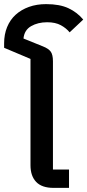

<svg xmlns="http://www.w3.org/2000/svg" viewBox="-46 -912 424 932"><path d="M214 0Q157 0 129.5 -29Q102 -58 102 -110V-626L-26 -680V-702Q-26 -745 -11.5 -780.5Q3 -816 30 -840.5Q57 -865 94.5 -878.5Q132 -892 178 -892Q244 -892 286.5 -872Q329 -852 358 -817L292 -755Q276 -775 249.5 -789.5Q223 -804 183 -804Q138 -804 105 -785Q72 -766 68 -725L162 -687Q190 -676 200.5 -661Q211 -646 211 -615V-89H289V0Z"/></svg>

Font: IBM-Poppins
Style: Poppins-Medium
Weight: 500
Designer: Mike Abbink, Paul van der Laan, Pieter van Rosmalen, Ben Mitchell, Mark Frömberg
Foundry: Bold Monday
Version: Version 1.1